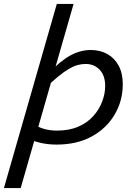

<svg xmlns="http://www.w3.org/2000/svg" viewBox="-61 -730 695 980"><path d="M-41 230 229 -710H314.6L44.6 230ZM107.4 -98.4Q130.5 -82.4 161.1 -72.9Q191.7 -63.4 230 -63.4Q292.7 -63.4 338.9 -83.6Q385.2 -103.8 415.2 -137.5Q445.3 -171.1 460.5 -211.5Q475.8 -251.8 475.8 -291.4Q475.8 -344.3 447.8 -373.9Q419.8 -403.5 376.2 -403.5Q355.6 -403.5 335.5 -398.1Q315.3 -392.7 290.9 -378.7Q266.5 -364.6 234 -337.9Q201.6 -311.1 156.9 -268.3L182.1 -351.3Q247.3 -419.5 298.4 -447.1Q349.5 -474.8 402 -474.8Q450 -474.8 486.8 -454.3Q523.6 -433.8 544.6 -394.9Q565.7 -356 565.7 -300Q565.7 -216.1 524.5 -145.7Q483.4 -75.4 407.8 -33.7Q332.2 8 227.5 8Q181.6 8 141.2 -2Q100.9 -12.1 64.4 -29.1Z"/></svg>

Font: Intel One Mono Light
Style: Italic
Weight: 300
Italic angle: -16°
Monospace: yes
Designer: Fred Shallcrass
Foundry: Frere-Jones Type LLC
Version: Version 1.004